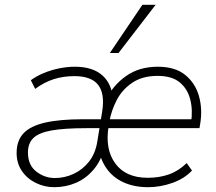

<svg xmlns="http://www.w3.org/2000/svg" viewBox="-20 -769 897 797"><path d="M205 8Q165 8 129 -9.5Q93 -27 71 -59Q49 -91 49 -134Q49 -185 77.5 -215.5Q106 -246 167 -260Q228 -274 324 -274H405L399 -237H340Q247 -237 194 -227.5Q141 -218 118.5 -196Q96 -174 96 -136Q96 -84 130.5 -57Q165 -30 208 -30Q248 -30 285 -47Q322 -64 349 -97.5Q376 -131 384 -182L404 -305Q416 -380 387.5 -416.5Q359 -453 289 -453Q243 -453 203.5 -440.5Q164 -428 126 -400L108 -436Q131 -453 161 -465.5Q191 -478 224.5 -485Q258 -492 291 -492Q364 -492 404.5 -456.5Q445 -421 449 -354H419Q449 -415 503.5 -453.5Q558 -492 635 -492Q708 -492 750 -457Q792 -422 806.5 -368Q821 -314 811 -255L808 -237H414L420 -274H792L773 -259Q781 -313 769.5 -357Q758 -401 725.5 -427.5Q693 -454 634 -454Q571 -454 529 -425.5Q487 -397 464.5 -353.5Q442 -310 434 -264L431 -246Q415 -150 458.5 -90.5Q502 -31 593 -31Q641 -31 681 -45Q721 -59 755 -92L777 -61Q745 -27 695 -9.5Q645 8 595 8Q537 8 493 -12Q449 -32 422.5 -69.5Q396 -107 388 -159H415Q400 -102 368.5 -65Q337 -28 295 -10Q253 8 205 8ZM436 -549 571 -749H626L472 -549Z"/></svg>

Font: Nunito Sans 12pt ExtraLight
Style: Italic
Weight: 200
Italic angle: -9°
Designer: Vernon Adams
Foundry: Vernon Adams
Version: Version 3.101;gftools[0.9.27]